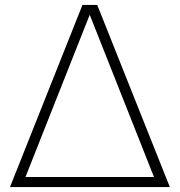

<svg xmlns="http://www.w3.org/2000/svg" viewBox="-20 -760 730 780"><path d="M20.5 0 315 -740H375L670 0ZM83.5 -41H605.5L344.5 -700Z"/></svg>

Font: Encode Sans Semi Expanded ExtraLight
Style: Regular
Weight: 200
Width: 6
Designer: Multiple Designers
Foundry: Impallari Type
Version: Version 3.000; ttfautohint (v1.8.3) -l 8 -r 50 -G 200 -x 14 